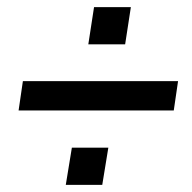

<svg xmlns="http://www.w3.org/2000/svg" viewBox="-20 -553 538 537"><path d="M32 -244 44 -326H478L466 -244ZM164 -36 181 -140H283L266 -36ZM227 -429 243 -533H346L330 -429Z"/></svg>

Font: Nunito Sans 7pt Condensed
Style: Bold Italic
Weight: 700
Width: 3
Italic angle: -9°
Designer: Vernon Adams
Foundry: Vernon Adams
Version: Version 3.101;gftools[0.9.27]